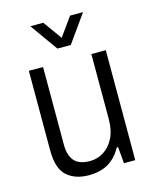

<svg xmlns="http://www.w3.org/2000/svg" viewBox="-111 -799 715 887"><g transform="rotate(-15 246.5 -355.5)"><path d="M204 12Q139 12 99.5 -23Q60 -58 60 -146V-526H128V-155Q128 -126 135 -105.5Q142 -85 154.5 -73Q167 -61 185 -55.5Q203 -50 226 -50Q261 -50 291.5 -69Q322 -88 340.5 -125Q359 -162 359 -215V-526H428V0H374L367 -79H361Q342 -45 318 -25Q294 -5 265.5 3.5Q237 12 204 12ZM120 -723H182L264 -609H228L310 -723H372L278 -591H214Z"/></g></svg>

Font: Archivo SemiCondensed Light
Style: Regular
Weight: 300
Width: 4
Designer: Hector Gatti
Foundry: Omnibus-Type
Version: Version 2.001